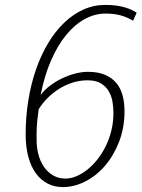

<svg xmlns="http://www.w3.org/2000/svg" viewBox="-20 -741 569 771"><path d="M331.5 -418.5Q300.3 -418.5 271.2 -409.2Q242.2 -399.9 217 -384Q191.9 -368.2 170.9 -347.2Q149.9 -326.2 135.3 -302.2Q131.8 -277.3 130.1 -260.5Q128.4 -243.7 127.7 -230.5Q127 -217.3 127 -205.3Q127 -193.4 127 -178.2Q127 -149.4 134 -121.8Q141.1 -94.2 155.5 -72.5Q169.9 -50.8 191.9 -37.4Q213.9 -23.9 243.2 -23.9Q264.2 -23.9 286.4 -33.2Q308.6 -42.5 330.1 -59.3Q351.6 -76.2 370.6 -100.1Q389.6 -124 404.1 -153.1Q418.5 -182.1 427 -216.1Q435.5 -250 435.5 -287.1Q435.5 -308.1 431.9 -331.3Q428.2 -354.5 417 -374Q405.8 -393.6 385.5 -406Q365.2 -418.5 331.5 -418.5ZM403.8 -686.5Q361.3 -686.5 321 -664.8Q280.8 -643.1 246.3 -601.3Q211.9 -559.6 185.1 -498.5Q158.2 -437.5 143.1 -358.9Q157.7 -379.4 180.7 -396.7Q203.6 -414.1 229.7 -426.5Q255.9 -439 282.7 -445.8Q309.6 -452.6 332.5 -452.6Q373.5 -452.6 401.6 -440.7Q429.7 -428.7 447.3 -407.5Q464.8 -386.2 472.4 -357.4Q480 -328.6 480 -294.4Q480 -228.5 458.5 -172.6Q437 -116.7 402.1 -75.9Q367.2 -35.2 322.8 -12.5Q278.3 10.3 231.9 10.3Q198.2 10.3 170.7 -4.2Q143.1 -18.6 123.5 -45.7Q104 -72.8 93.5 -112.3Q83 -151.9 83 -201.7Q83 -272 93.8 -338.1Q104.5 -404.3 124.5 -461.9Q144.5 -519.5 173.1 -567.4Q201.7 -615.2 237.3 -649.4Q272.9 -683.6 314.5 -702.4Q356 -721.2 402.3 -721.2Q426.3 -721.2 445.3 -718.8Q464.4 -716.3 479.7 -711.9Q495.1 -707.5 507.1 -701.9Q519 -696.3 528.8 -689.9L514.2 -657.7Q494.1 -670.4 467.3 -678.5Q440.4 -686.5 403.8 -686.5Z"/></svg>

Font: Ufes Sans Thin
Style: Italic
Weight: 100
Designer: Ricardo Esteves & Thais Bronze
Foundry: ProDesignUfes - Ricardo Esteves, Thais Bronze
Version: Version 2.0